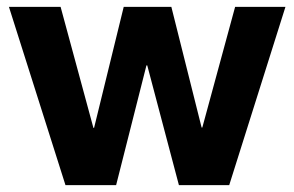

<svg xmlns="http://www.w3.org/2000/svg" viewBox="-20 -537 854 557"><path d="M499 0 407.2 -347.2H404.8L316.9 0H169.9L5.9 -517.1H155.8L251 -166H252.9L338.9 -517.1H477.1L564.9 -167H566.9L662.1 -517.1H808.1L645 0Z"/></svg>

Font: XB Khoramshahr
Style: Bold
Weight: 700
Designer: Behnam
Foundry: Irmug
Version: Version 8.005 2009